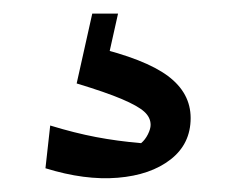

<svg xmlns="http://www.w3.org/2000/svg" viewBox="-20 -34 331 283"><path d="M47 214 54 151Q90 162 121.5 168Q153 174 188 177Q194 172 198 164Q202 156 202 150Q202 139 192.5 130.5Q183 122 159.5 112Q136 102 93 89L118 35Q194 53 227.5 78Q261 103 261 140Q261 178 231.5 201Q202 224 153.5 228Q105 232 47 214ZM116 -14H154L131 89H93Z"/></svg>

Font: Piazzolla 24pt Medium
Style: Regular
Weight: 500
Designer: Juan Pablo del Peral
Foundry: Huerta Tipografica
Version: Version 2.005